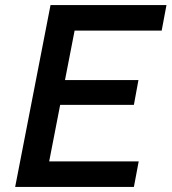

<svg xmlns="http://www.w3.org/2000/svg" viewBox="-20 -740 679 760"><path d="M40 0 180 -720H295L155 0ZM118 0 137 -101H529L510 0ZM184 -325 203 -423H528L510 -325ZM239 -619 258 -720H639L620 -619Z"/></svg>

Font: Kufam Medium
Style: Italic
Weight: 500
Italic angle: -11°
Designer: Artur Schmal
Foundry: Original Type
Version: Version 1.301; ttfautohint (v1.8.3)